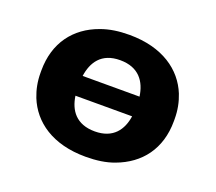

<svg xmlns="http://www.w3.org/2000/svg" viewBox="-98 -670 913 812"><g transform="rotate(20 359.0 -264.0)"><path d="M57 -269V-259C57 -220 64 -185 77 -152C115 -58 207 10 357 10C405 10 448 4 485 -10C591 -49 657 -134 657 -259V-269C657 -308 650 -343 637 -376C599 -470 506 -538 356 -538C309 -538 267 -532 229 -518C123 -480 57 -394 57 -269ZM485 -307H229C238 -370 271 -424 356 -424C441 -424 476 -371 485 -307ZM229 -218H484C475 -156 440 -104 357 -104C273 -104 238 -155 229 -218Z"/></g></svg>

Font: Asimov
Style: XWid
Weight: 500
Designer: Google
Version: Version 2.000980; 2014